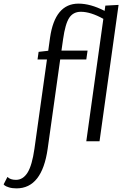

<svg xmlns="http://www.w3.org/2000/svg" viewBox="-102 -779 674 1059"><path d="M552 -752 447 0H374L468 -675Q398 -714 344 -714Q302 -714 280 -681Q258 -648 246 -563L237 -500H381L374 -451H230L161 41Q130 260 -11 260Q-35 260 -52.5 254.5Q-70 249 -76 244L-82 238L-61 197Q-45 213 -14 213Q25 213 50 173Q75 133 88 41L157 -451H105L111 -493L164 -499L174 -571Q201 -759 331 -759Q397 -759 475 -719L479 -748Z"/></svg>

Font: ArsenalItalic
Style: Italic
Weight: 400
Italic angle: -9°
Designer: Andrij Shevchenko
Foundry: Stairsfor.com
Version: Version 1.000